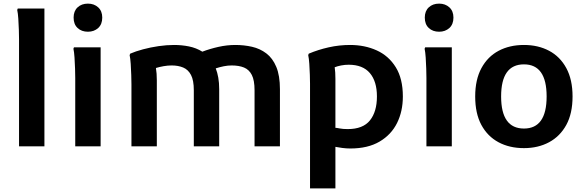

<svg xmlns="http://www.w3.org/2000/svg" viewBox="-20 -807 3225 1059"><path d="M85 0V-591Q85 -611 84 -642Q83 -673 81 -703.5Q79 -734 75 -752L78 -760H225V0Z M465 -632Q430 -632 408 -652.5Q386 -673 386 -710Q386 -746 408 -766.5Q430 -787 465 -787Q499 -787 521.5 -766.5Q544 -746 544 -710Q544 -673 521.5 -652.5Q499 -632 465 -632ZM395 0V-377Q395 -397 394 -428Q393 -459 391 -489.5Q389 -520 385 -538L388 -546H535V0Z M705 0V-341Q705 -361 704 -392.5Q703 -424 701 -454.5Q699 -485 695 -503L698 -511Q728 -524 769 -535Q810 -546 854.5 -552.5Q899 -559 940 -559Q982 -559 1022 -551Q1062 -543 1096 -522Q1138 -538 1185 -548.5Q1232 -559 1278 -559Q1326 -559 1370 -549Q1414 -539 1449 -512.5Q1484 -486 1504 -438Q1524 -390 1524 -315V0H1384V-309Q1384 -364 1369 -393.5Q1354 -423 1326 -434.5Q1298 -446 1258 -446Q1236 -446 1214 -441.5Q1192 -437 1170 -430Q1179 -407 1184 -378.5Q1189 -350 1189 -315V0H1049V-309Q1049 -364 1033.5 -393.5Q1018 -423 990.5 -434.5Q963 -446 927 -446Q905 -446 882.5 -442Q860 -438 840 -432Q845 -403 845 -364V0Z M1690 232V-345Q1690 -364 1689 -394.5Q1688 -425 1686 -455Q1684 -485 1680 -503L1683 -511Q1735 -533 1793 -546Q1851 -559 1911 -559Q1992 -559 2058 -529Q2124 -499 2163 -436Q2202 -373 2202 -275Q2202 -193 2170 -128.5Q2138 -64 2073.5 -26Q2009 12 1912 12Q1890 12 1867.5 9Q1845 6 1830 3V232ZM1830 -372V-102Q1837 -102 1854 -98.5Q1871 -95 1898 -95Q1982 -95 2020.5 -143Q2059 -191 2059 -275Q2059 -358 2020 -404Q1981 -450 1903 -450Q1882 -450 1861.5 -446Q1841 -442 1826 -436Q1828 -423 1829 -407Q1830 -391 1830 -372Z M2402 -632Q2367 -632 2345 -652.5Q2323 -673 2323 -710Q2323 -746 2345 -766.5Q2367 -787 2402 -787Q2436 -787 2458.5 -766.5Q2481 -746 2481 -710Q2481 -673 2458.5 -652.5Q2436 -632 2402 -632ZM2332 0V-377Q2332 -397 2331 -428Q2330 -459 2328 -489.5Q2326 -520 2322 -538L2325 -546H2472V0Z M2601 -275Q2601 -368 2635.5 -431.5Q2670 -495 2730.5 -527Q2791 -559 2870 -559Q2948 -559 3008.5 -527Q3069 -495 3103.5 -431.5Q3138 -368 3138 -275Q3138 -181 3103.5 -118Q3069 -55 3008.5 -22.5Q2948 10 2870 10Q2790 10 2729.5 -22.5Q2669 -55 2635 -118Q2601 -181 2601 -275ZM2744 -275Q2744 -98 2870 -98Q2995 -98 2995 -275Q2995 -452 2870 -452Q2744 -452 2744 -275Z"/></svg>

Font: Kufam SemiBold
Style: Regular
Weight: 600
Designer: Wael Morcos, Artur Schmal
Foundry: Original Type
Version: Version 1.300; ttfautohint (v1.8.3)